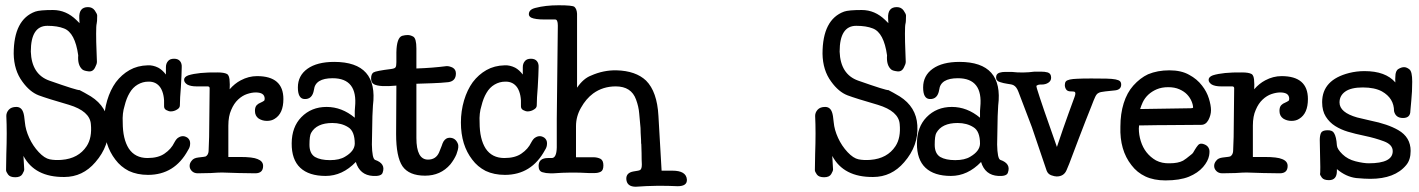

<svg xmlns="http://www.w3.org/2000/svg" viewBox="-20 -658 5387 729"><path d="M69 -66Q72 -20 72 -14.5Q72 -9 65 3Q58 15 38 15Q18 15 10.5 4.5Q3 -6 3 -12Q3 -18 4 -73Q7 -157 4 -218Q4 -231 13.5 -241.5Q23 -252 42 -252Q61 -252 68 -232Q72 -222 74.5 -193.5Q77 -165 91 -134.5Q105 -104 127 -80.5Q149 -57 169 -53Q189 -49 214 -51Q278 -56 309 -103Q330 -135 325 -187Q321 -236 242 -260Q159 -284 127 -296Q93 -309 65 -348Q33 -391 32 -454Q32 -584 114 -614Q131 -620 181 -620Q231 -620 270 -582Q276 -576 282 -570Q282 -570 281 -589Q279 -631 314 -631Q331 -631 340 -618Q349 -605 349 -599Q349 -574 347 -568Q345 -561 345 -530Q345 -499 346.5 -465.5Q348 -432 348 -423.5Q348 -415 342 -404Q334 -385 316.5 -387Q299 -389 293 -394Q274 -410 277 -448Q265 -534 223 -550Q198 -560 160 -560Q97 -560 97 -462Q100 -376 167 -352Q275 -314 282 -316Q298 -308 325 -292Q388 -252 392 -182Q397 -105 342 -42Q294 14 224 14Q112 15 69 -66Z M581 -401Q596 -393 610 -375Q610 -390 610 -403Q610 -417 618 -426Q625 -435 641 -435Q656 -435 663.5 -426Q671 -417 670 -402Q669 -382 669 -370Q667 -324 664 -289Q663 -259 663 -258Q663 -248 652 -242Q641 -235 628 -235Q621 -235 611.5 -240Q602 -245 603 -257Q605 -299 590 -324Q574 -349 543 -348Q522 -348 503 -337Q484 -326 472 -305Q460 -285 453 -256Q444 -228 446 -193Q446 -130 469 -94Q493 -58 540 -58Q581 -58 605 -75Q630 -92 642 -117Q650 -132 658 -136Q666 -141 674.5 -141Q683 -141 692 -135Q702 -127 702 -114Q702 -106 700 -100Q698 -94 694 -88Q643 6 542 6Q501 6 469 -9Q438 -25 418 -52Q397 -79 386 -114Q375 -150 375 -193Q375 -236 387 -277Q399 -317 420 -346Q442 -375 472 -392Q502 -409 541 -410Q561 -411 581 -401Z M1056 -282Q1056 -227 1023 -207Q1011 -199 993.5 -199Q976 -199 962 -208Q948 -218 948 -237Q948 -252 955 -259Q961 -265 969 -268Q976 -271 982 -275Q985 -277 985 -283Q985 -296 975 -302Q966 -307 951 -307Q936 -307 918 -301Q900 -295 884 -280Q868 -265 858 -241Q847 -217 847 -181Q847 -181 847 -62H891Q940 -62 958 -54Q979 -46 979 -28Q979 0 949 0Q936 0 886 -1Q836 -3 823 -3Q809 -3 781 -1Q755 0 731 0Q717 0 708.5 -8.5Q700 -17 700 -28Q700 -39 708 -48Q715 -58 733 -60Q760 -63 761 -64Q771 -70 772 -84Q774 -129 774 -138Q775 -268 776 -323Q776 -330 768 -330H726Q704 -330 691 -337Q679 -345 679 -355Q679 -366 695 -372Q733 -384 806 -383Q831 -383 842 -377Q852 -371 852 -346Q853 -342 852 -319Q871 -341 894 -353Q924 -369 956 -369Q1056 -369 1056 -282Z M1396 10Q1346 7 1331 -43Q1280 10 1216.5 10Q1153 10 1120 -21Q1087 -52 1087.5 -114Q1088 -176 1124 -213Q1162 -252 1220 -252Q1278 -252 1327 -211V-237L1328 -251Q1339 -361 1243 -361Q1177 -361 1172 -317Q1166 -280 1135 -282Q1111 -284 1111 -326Q1111 -371 1147.5 -397Q1184 -423 1249 -423Q1417 -423 1396 -257Q1395 -237 1394 -217Q1393 -137 1392 -109Q1393 -56 1404 -51Q1445 -37 1433 -3Q1429 12 1396 10ZM1242 -191Q1182 -191 1161 -153Q1155 -142 1155 -108Q1155 -75 1176 -62Q1197 -50 1233 -50Q1269 -50 1290 -63Q1326 -84 1327 -112Q1327 -160 1302 -175Q1277 -191 1242 -191Z M1561 -134Q1561 -52 1605 -52Q1635 -52 1647 -79Q1653 -93 1657 -104Q1660 -114 1664 -121Q1673 -135 1687 -135Q1710 -135 1719 -111Q1720 -108 1720 -106Q1720 -105 1720 -98Q1720 -92 1713 -72Q1705 -53 1690 -34Q1653 9 1594 9Q1533 9 1508 -27Q1484 -63 1484 -149Q1485 -235 1485 -333Q1421 -327 1400 -338Q1389 -344 1389 -360Q1389 -377 1398 -383Q1408 -389 1465 -396Q1480 -398 1482 -403Q1485 -407 1485 -422Q1485 -438 1485 -459Q1486 -515 1507 -522Q1518 -525 1528 -525Q1538 -525 1549 -519Q1561 -512 1561 -474Q1561 -474 1561 -398Q1622 -400 1676 -407Q1687 -407 1699 -401Q1711 -394 1711 -379Q1711 -350 1682 -346Q1653 -343 1622 -342Q1591 -341 1561 -340Q1561 -340 1561 -134Z M1936 -401Q1951 -393 1965 -375Q1965 -390 1965 -403Q1965 -417 1973 -426Q1980 -435 1996 -435Q2011 -435 2018.5 -426Q2026 -417 2025 -402Q2024 -382 2024 -370Q2022 -324 2019 -289Q2018 -259 2018 -258Q2018 -248 2007 -242Q1996 -235 1983 -235Q1976 -235 1966.5 -240Q1957 -245 1958 -257Q1960 -299 1945 -324Q1929 -349 1898 -348Q1877 -348 1858 -337Q1839 -326 1827 -305Q1815 -285 1808 -256Q1799 -228 1801 -193Q1801 -130 1824 -94Q1848 -58 1895 -58Q1936 -58 1960 -75Q1985 -92 1997 -117Q2005 -132 2013 -136Q2021 -141 2029.5 -141Q2038 -141 2047 -135Q2057 -127 2057 -114Q2057 -106 2055 -100Q2053 -94 2049 -88Q1998 6 1897 6Q1856 6 1824 -9Q1793 -25 1773 -52Q1752 -79 1741 -114Q1730 -150 1730 -193Q1730 -236 1742 -277Q1754 -317 1775 -346Q1797 -375 1827 -392Q1857 -409 1896 -410Q1916 -411 1936 -401Z M2239 -1H2214Q2148 -5 2082 0H2068Q2053 0 2040 -4Q2025 -8 2025 -28Q2025 -58 2061 -58H2075Q2093 -58 2094 -98Q2094 -138 2094 -207Q2098 -561 2098 -561Q2098 -584 2088 -584H2048Q2012 -584 1997 -591Q1988 -596 1988 -604Q1988 -622 2013 -628Q2051 -638 2101 -638Q2154 -638 2161 -632Q2170 -624 2171 -606Q2171 -606 2171 -606Q2171 -465 2171 -325Q2195 -360 2224 -371Q2271 -392 2321 -391Q2394 -389 2433 -352Q2475 -310 2480 -218Q2486 -114 2492 -10H2533Q2585 -10 2588 23Q2590 49 2553 49Q2475 45 2394 51Q2360 51 2358 22Q2357 -2 2385 -7Q2408 -10 2411 -13Q2417 -17 2417 -34Q2416 -50 2416 -76Q2415 -108 2415 -110Q2414 -110 2414 -127Q2412 -158 2412 -172Q2411 -188 2407 -227Q2405 -253 2395 -280Q2377 -330 2318 -330Q2269 -330 2232 -303Q2205 -283 2186 -249Q2167 -216 2167 -179Q2167 -120 2167 -61H2232Q2248 -61 2260 -55Q2271 -49 2271 -30Q2271 -11 2261 -6Q2251 -1 2239 -1Z M3140 -66Q3143 -20 3143 -14.5Q3143 -9 3136 3Q3129 15 3109 15Q3089 15 3081.5 4.5Q3074 -6 3074 -12Q3074 -18 3075 -73Q3078 -157 3075 -218Q3075 -231 3084.5 -241.5Q3094 -252 3113 -252Q3132 -252 3139 -232Q3143 -222 3145.5 -193.5Q3148 -165 3162 -134.5Q3176 -104 3198 -80.5Q3220 -57 3240 -53Q3260 -49 3285 -51Q3349 -56 3380 -103Q3401 -135 3396 -187Q3392 -236 3313 -260Q3230 -284 3198 -296Q3164 -309 3136 -348Q3104 -391 3103 -454Q3103 -584 3185 -614Q3202 -620 3252 -620Q3302 -620 3341 -582Q3347 -576 3353 -570Q3353 -570 3352 -589Q3350 -631 3385 -631Q3402 -631 3411 -618Q3420 -605 3420 -599Q3420 -574 3418 -568Q3416 -561 3416 -530Q3416 -499 3417.5 -465.5Q3419 -432 3419 -423.5Q3419 -415 3413 -404Q3405 -385 3387.5 -387Q3370 -389 3364 -394Q3345 -410 3348 -448Q3336 -534 3294 -550Q3269 -560 3231 -560Q3168 -560 3168 -462Q3171 -376 3238 -352Q3346 -314 3353 -316Q3369 -308 3396 -292Q3459 -252 3463 -182Q3468 -105 3413 -42Q3365 14 3295 14Q3183 15 3140 -66Z M3770 10Q3720 7 3705 -43Q3654 10 3590.5 10Q3527 10 3494 -21Q3461 -52 3461.5 -114Q3462 -176 3498 -213Q3536 -252 3594 -252Q3652 -252 3701 -211V-237L3702 -251Q3713 -361 3617 -361Q3551 -361 3546 -317Q3540 -280 3509 -282Q3485 -284 3485 -326Q3485 -371 3521.5 -397Q3558 -423 3623 -423Q3791 -423 3770 -257Q3769 -237 3768 -217Q3767 -137 3766 -109Q3767 -56 3778 -51Q3819 -37 3807 -3Q3803 12 3770 10ZM3616 -191Q3556 -191 3535 -153Q3529 -142 3529 -108Q3529 -75 3550 -62Q3571 -50 3607 -50Q3643 -50 3664 -63Q3700 -84 3701 -112Q3701 -160 3676 -175Q3651 -191 3616 -191Z M3797 -385H3821Q3864 -380 3908 -386H3932Q3947 -386 3958 -383Q3971 -379 3971 -363Q3971 -351 3960.5 -344Q3950 -337 3935 -337H3929Q3922 -337 3916 -333Q3914 -332 3917 -322Q3935 -263 3993 -100Q4017 -172 4037 -227Q4057 -282 4060 -290Q4063 -298 4063 -303Q4063 -308 4060 -309.5Q4057 -311 4045 -311Q4033 -311 4028 -318.5Q4023 -326 4023 -335Q4023 -344 4027 -349Q4035 -358 4071 -359Q4088 -360 4124 -360Q4158 -360 4180.5 -359.5Q4203 -359 4215.5 -356.5Q4228 -354 4232.5 -349.5Q4237 -345 4237 -337Q4237 -318 4215 -315Q4197 -313 4177 -311Q4157 -309 4151 -305Q4144 -302 4138.5 -290.5Q4133 -279 4124 -255Q4103 -203 4075 -129.5Q4047 -56 4040 -37Q4037 -29 4030 -13Q4020 12 3992 12Q3984 12 3971.5 7.5Q3959 3 3954 -10Q3909 -144 3898 -175Q3887 -203 3847 -309Q3840 -328 3829 -334Q3822 -338 3804 -340Q3804 -336 3804 -340Q3790 -342 3778 -346Q3762 -350 3762 -364Q3762 -378 3775 -382Q3785 -385 3797 -385Z M4372 -319Q4335 -303 4319 -270Q4313 -257 4309 -244L4501 -247Q4508 -247 4510 -249Q4510 -260 4504 -274Q4498 -288 4487 -299.5Q4476 -311 4458 -319Q4440 -327 4415.5 -327Q4391 -327 4372 -319ZM4324 -182H4305Q4304 -176 4304 -170Q4304 -146 4311.5 -122Q4319 -98 4333 -80Q4348 -61 4369 -49Q4392 -37 4421 -38Q4453 -38 4472 -48Q4481 -53 4504 -72Q4510 -76 4517 -90Q4523 -100 4529 -107Q4538 -117 4555 -109Q4566 -104 4570 -94Q4574 -87 4571 -68Q4567 -46 4548 -24Q4528 -1 4494 13Q4459 27 4405 27Q4361 27 4329 12Q4297 -3 4276 -31Q4231 -88 4234 -177Q4234 -226 4246.5 -266Q4259 -306 4283 -333Q4309 -362 4339 -376Q4375 -391 4420 -391Q4465 -391 4495 -374Q4525 -358 4544 -333Q4562 -310 4570 -284Q4578 -258 4578 -239.5Q4578 -221 4568 -202Q4558 -184 4541 -184L4410 -183H4387Z M4946 -282Q4946 -227 4913 -207Q4901 -199 4883.5 -199Q4866 -199 4852 -208Q4838 -218 4838 -237Q4838 -252 4845 -259Q4851 -265 4859 -268Q4866 -271 4872 -275Q4875 -277 4875 -283Q4875 -296 4865 -302Q4856 -307 4841 -307Q4826 -307 4808 -301Q4790 -295 4774 -280Q4758 -265 4748 -241Q4737 -217 4737 -181Q4737 -181 4737 -62H4781Q4830 -62 4848 -54Q4869 -46 4869 -28Q4869 0 4839 0Q4826 0 4776 -1Q4726 -3 4713 -3Q4699 -3 4671 -1Q4645 0 4621 0Q4607 0 4598.5 -8.5Q4590 -17 4590 -28Q4590 -39 4598 -48Q4605 -58 4623 -60Q4650 -63 4651 -64Q4661 -70 4662 -84Q4664 -129 4664 -138Q4665 -268 4666 -323Q4666 -330 4658 -330H4616Q4594 -330 4581 -337Q4569 -345 4569 -355Q4569 -366 4585 -372Q4623 -384 4696 -383Q4721 -383 4732 -377Q4742 -371 4742 -346Q4743 -342 4742 -319Q4761 -341 4784 -353Q4814 -369 4846 -369Q4946 -369 4946 -282Z M5177 -38Q5268 -38 5268 -84Q5268 -109 5234.5 -121.5Q5201 -134 5162.5 -142Q5124 -150 5097.5 -158Q5071 -166 5049.5 -179.5Q5028 -193 5014 -215Q5000 -237 5000 -270Q5000 -355 5103 -381Q5131 -388 5161 -388Q5241 -388 5278 -345Q5277 -359 5278 -367Q5278 -389 5289.5 -396Q5301 -403 5311 -403Q5321 -403 5331.5 -394.5Q5342 -386 5342 -348Q5342 -310 5338.5 -276Q5335 -242 5335 -237Q5335 -210 5307 -210Q5279 -210 5273 -236Q5273 -285 5227 -311Q5199 -326 5154.5 -326Q5110 -326 5088 -310.5Q5066 -295 5066 -269Q5066 -231 5133 -212Q5153 -207 5184 -200Q5249 -187 5289 -164Q5336 -137 5336 -85Q5336 -51 5319 -31Q5276 21 5183 21Q5162 21 5129 18Q5090 13 5056 -16Q5056 -16 5056 -9Q5056 26 5026 26Q5006 26 4999 16.5Q4992 7 4992 3Q4993 3 4993 -24Q4992 -50 4991 -126Q4991 -143 4995.5 -153Q5000 -163 5019.5 -163.5Q5039 -164 5045 -153Q5054 -139 5056 -106Q5057 -92 5077 -72.5Q5097 -53 5127 -45.5Q5157 -38 5177 -38Z"/></svg>

Font: Scratch Savers
Style: Book
Weight: 400
Designer: Pablo Impallari, Rodrigo Fuenzalida, Brenda Gallo
Foundry: Pablo Impallari, Rodrigo Fuenzalida, Brenda Gallo
Version: Version 4.0b1